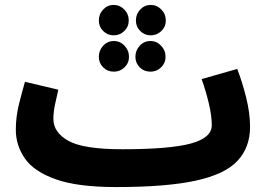

<svg xmlns="http://www.w3.org/2000/svg" viewBox="-20 -736 1084 777"><path d="M449 21Q654 21 772.5 -5Q891 -31 941.5 -85.5Q992 -140 992 -223Q992 -278 976 -342Q960 -406 940 -457L796 -416Q814 -365 825.5 -316Q837 -267 837 -229Q837 -178 751.5 -155Q666 -132 475 -132ZM449 21 495 -11 475 -132Q318 -132 257 -166Q196 -200 196 -255Q196 -281 202.5 -312.5Q209 -344 216 -373L81 -405Q70 -367 57 -315.5Q44 -264 44 -211Q44 -148 80.5 -95Q117 -42 205.5 -10.5Q294 21 449 21ZM440 -593Q465 -593 483 -610.5Q501 -628 501 -653Q501 -679 483 -697.5Q465 -716 440 -716Q415 -716 397.5 -697.5Q380 -679 380 -653Q380 -628 397.5 -610.5Q415 -593 440 -593ZM590 -593Q615 -593 633 -610.5Q651 -628 651 -653Q651 -679 633 -697.5Q615 -716 590 -716Q565 -716 547.5 -697.5Q530 -679 530 -653Q530 -628 547.5 -610.5Q565 -593 590 -593ZM441 -446Q466 -446 484 -463.5Q502 -481 502 -506Q502 -532 484 -551Q466 -570 441 -570Q415 -570 397.5 -551Q380 -532 380 -506Q380 -481 397.5 -463.5Q415 -446 441 -446ZM589 -446Q614 -446 632 -463.5Q650 -481 650 -506Q650 -532 632 -551Q614 -570 589 -570Q563 -570 545.5 -551Q528 -532 528 -506Q528 -481 545.5 -463.5Q563 -446 589 -446Z"/></svg>

Font: Noto Sans Arabic Extra
Style: Regular
Weight: 800
Designer: Nadine Chahine - Monotype Design Team
Foundry: Monotype Imaging Inc.
Version: Version 1.902